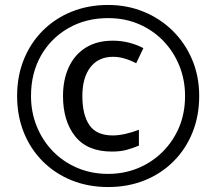

<svg xmlns="http://www.w3.org/2000/svg" viewBox="-20 -744 872 774"><path d="M431 -133Q332 -133 283 -194.5Q234 -256 234 -357Q234 -422 257 -472.5Q280 -523 325 -551.5Q370 -580 435 -580Q500 -580 558 -550L529 -489Q479 -515 436 -515Q377 -515 344.5 -473Q312 -431 312 -357Q312 -281 340.5 -239.5Q369 -198 435 -198Q458 -198 486.5 -204.5Q515 -211 540 -221V-157Q516 -147 491 -140Q466 -133 431 -133ZM416 10Q336 10 269 -17Q202 -44 152.5 -93.5Q103 -143 76 -210Q49 -277 49 -357Q49 -437 76 -504Q103 -571 152.5 -620.5Q202 -670 269 -697Q336 -724 416 -724Q492 -724 558.5 -697Q625 -670 675.5 -620.5Q726 -571 754.5 -504Q783 -437 783 -357Q783 -277 756 -210Q729 -143 679.5 -93.5Q630 -44 563 -17Q496 10 416 10ZM416 -43Q480 -43 536 -66Q592 -89 635 -131.5Q678 -174 702 -231Q726 -288 726 -357Q726 -422 703 -479Q680 -536 638.5 -579Q597 -622 540.5 -646.5Q484 -671 416 -671Q326 -671 255.5 -630.5Q185 -590 145 -519.5Q105 -449 105 -357Q105 -292 128 -235Q151 -178 192.5 -135Q234 -92 291 -67.5Q348 -43 416 -43Z"/></svg>

Font: Noto Sans Bamum
Style: Regular
Weight: 400
Designer: Monotype Design Team
Foundry: Monotype Imaging Inc.
Version: Version 2.001